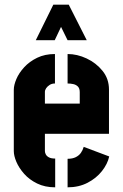

<svg xmlns="http://www.w3.org/2000/svg" viewBox="-20 -801 525 821"><path d="M133 -629 208 -781H274L351 -629H269L241 -686L214 -629ZM216 0Q172 0 138.5 -16.5Q105 -33 83 -58Q61 -83 50 -109Q39 -135 39 -155V-417Q39 -437 50 -463Q61 -489 83.5 -513.5Q106 -538 139 -554Q172 -570 215 -570V-444Q202 -444 192.5 -438Q183 -432 177.5 -424Q172 -416 172 -408V-358H321V-407Q321 -423 313 -431Q305 -439 293 -441.5Q281 -444 269 -444V-570Q310 -570 350.5 -551Q391 -532 418.5 -498Q446 -464 446 -418V-229H172V-155Q172 -148 176 -140.5Q180 -133 189.5 -128Q199 -123 216 -123ZM269 0V-122Q290 -122 304 -129Q318 -136 326 -147.5Q334 -159 338 -173L447 -132Q440 -100 416 -69.5Q392 -39 354.5 -19.5Q317 0 269 0Z"/></svg>

Font: Stick No Bills ExtraLight ExtraBold
Style: Regular
Weight: 800
Version: Version 2.000